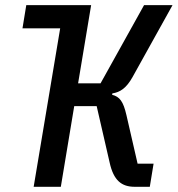

<svg xmlns="http://www.w3.org/2000/svg" viewBox="-20 -718 683 738"><path d="M109.4 0H213.8L265.3 -310H351.6L401.3 -93.8C416.5 -24.1 447.4 0 497.9 0H555.8L570.3 -88.8H508.9L465.9 -275.9C453.8 -328.5 440 -346.2 410.9 -353.7L411.9 -359C441.8 -363.6 465.6 -378.9 489.7 -422.2L643.1 -698.2H533.7L366.5 -397.7H280.2L330.3 -698.2H81L66.4 -609H211.3Z"/></svg>

Font: Margiela Mono Italic Medium It
Style: Regular
Weight: 500
Designer: Mike Abbink, Paul van der Laan, Pieter van Rosmalen
Foundry: Bold Monday
Version: Version 2.003 2021